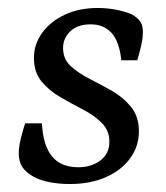

<svg xmlns="http://www.w3.org/2000/svg" viewBox="-20 -449 416 481"><path d="M155 12Q128 12 104.5 7.5Q81 3 63 -7Q45 -17 36 -30.5Q27 -44 27 -65Q27 -81 32 -101.5Q37 -122 43 -140H85Q88 -84 110.5 -57Q133 -30 176 -30Q209 -30 231.5 -47Q254 -64 254 -94Q254 -122 235 -141Q216 -160 188 -174.5Q160 -189 131.5 -205.5Q103 -222 84 -245Q65 -268 65 -304Q65 -338 85.5 -366.5Q106 -395 142 -412Q178 -429 225 -429Q249 -429 271.5 -424.5Q294 -420 310 -413Q326 -404 332 -394Q338 -384 338 -369Q338 -354 333.5 -334.5Q329 -315 324 -298H284Q279 -345 259.5 -366.5Q240 -388 207 -388Q174 -388 156 -370.5Q138 -353 138 -329Q138 -301 157 -283.5Q176 -266 204.5 -251.5Q233 -237 261 -221Q289 -205 308.5 -181Q328 -157 328 -120Q328 -83 306.5 -53Q285 -23 246 -5.5Q207 12 155 12Z"/></svg>

Font: Rasa
Style: Italic
Weight: 400
Italic angle: -7.10001°
Designer: Anna Giedrys (Yrsa+Rasa design), David Brezina (Yrsa art-direction, Rasa art-direction, design)
Foundry: Rosetta Type Foundry
Version: Version 2.004